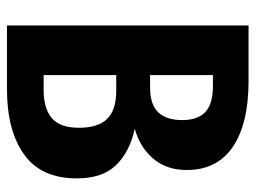

<svg xmlns="http://www.w3.org/2000/svg" viewBox="-111 -621 732 550"><g transform="rotate(90 255.0 -346.0)"><path d="M491 -200Q491 -98 422.5 -49Q354 0 236 0H53V-692H213Q334 -692 400.5 -647Q467 -602 467 -515Q467 -457 434.5 -419Q402 -381 349 -366Q414 -352 452.5 -313Q491 -274 491 -200ZM195 -590V-410H231Q280 -410 302 -433.5Q324 -457 324 -502Q324 -547 300.5 -568.5Q277 -590 226 -590ZM346 -206Q346 -261 320.5 -287Q295 -313 240 -313H195V-105H237Q291 -105 318.5 -128.5Q346 -152 346 -206Z"/></g></svg>

Font: Fira Sans Extra Condensed SemiBold
Style: Regular
Weight: 600
Width: 1
Designer: Carrois Corporate & Edenspiekermann AG
Foundry: Carrois Corporate GbR & Edenspiekermann AG
Version: Version 4.203